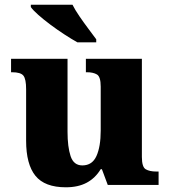

<svg xmlns="http://www.w3.org/2000/svg" viewBox="-20 -786 720 816"><path d="M260 10Q170 10 130.5 -39Q91 -88 91 -188V-407Q91 -450 79.5 -464.5Q68 -479 31 -479H27V-536H267V-226Q267 -162 280 -122.5Q293 -83 330 -83Q372 -83 390 -123Q408 -163 408 -231V-418Q408 -460 392 -469.5Q376 -479 349 -479H345V-536H583V-119Q583 -76 599.5 -66.5Q616 -57 644 -57H654V0H438L413 -67H408Q385 -29 348.5 -9.5Q312 10 260 10ZM309 -606Q284 -620 254 -639.5Q224 -659 194.5 -681Q165 -703 142.5 -723Q120 -743 111 -756V-766H288Q299 -744 317.5 -717Q336 -690 355.5 -664Q375 -638 389 -619V-606Z"/></svg>

Font: Noto Serif Lao ExtraBold
Style: Regular
Weight: 800
Designer: Monotype Design Team
Foundry: Monotype Imaging Inc.
Version: Version 2.003; ttfautohint (v1.8.4.7-5d5b)